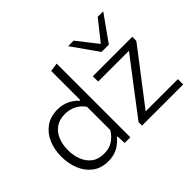

<svg xmlns="http://www.w3.org/2000/svg" viewBox="-148 -1063 1365 1365"><g transform="rotate(-45 534.0 -381.0)"><path d="M269.5 10.5Q198 10.5 150.2 -25.5Q102.5 -61.5 78.5 -120.8Q54.5 -180 54.5 -249.5Q54.5 -323 80.2 -381.2Q106 -439.5 154.5 -473Q203 -506.5 271.5 -506.5Q324.5 -506.5 364.8 -486Q405 -465.5 426.5 -439H434.5V-731.5L499 -741V0H442L439 -68.5H432Q401.5 -30.5 361.5 -10Q321.5 10.5 269.5 10.5ZM286 -49Q336.5 -49 372.8 -72.2Q409 -95.5 434.5 -137V-371Q409 -409 370 -427.8Q331 -446.5 287.5 -446.5Q230.5 -446.5 193.5 -419.8Q156.5 -393 138.5 -348.2Q120.5 -303.5 120.5 -249Q120.5 -197 137.8 -151.2Q155 -105.5 191.5 -77.2Q228 -49 286 -49ZM616.5 0V-35Q660 -92.5 702.2 -147.5Q744.5 -202.5 781 -251L927 -442H617.5V-495.5H1014V-455Q994.5 -429 967.8 -394.2Q941 -359.5 912.8 -322.5Q884.5 -285.5 859 -252.5L706.5 -53.5H1030.5V0ZM783.5 -574Q749 -623 714.2 -672.2Q679.5 -721.5 644.5 -770.5L699.5 -771.5Q730 -732.5 759.8 -694.5Q789.5 -656.5 820 -618Q850.5 -656 880.2 -693.8Q910 -731.5 940.5 -769.5H996Q961.5 -721 926.5 -672Q891.5 -623 857 -574Z"/></g></svg>

Font: Commissioner Light
Style: Regular
Weight: 300
Designer: Kostas Bartsokas
Foundry: Kostas Bartsokas
Version: Version 1.000; ttfautohint (v1.8.3)